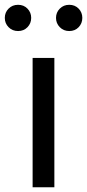

<svg xmlns="http://www.w3.org/2000/svg" viewBox="-45 -787 366 807"><path d="M92.1 0V-543.4H183.5V0ZM31 -656.5Q7 -656.5 -8.9 -672.7Q-24.8 -688.8 -24.8 -711.8Q-24.8 -734.8 -8.9 -750.8Q7 -766.8 31 -766.8Q54.9 -766.8 70.5 -750.7Q86.1 -734.7 86.1 -711.8Q86.1 -688.9 70.5 -672.7Q54.9 -656.5 31 -656.5ZM245.9 -656.5Q222.3 -656.5 206.4 -672.7Q190.4 -688.8 190.4 -711.8Q190.4 -734.8 206.4 -750.8Q222.3 -766.8 245.9 -766.8Q270.1 -766.8 285.6 -750.7Q301 -734.7 301 -711.8Q301 -688.9 285.6 -672.7Q270.1 -656.5 245.9 -656.5Z"/></svg>

Font: Noto Sans SC Thin
Style: Regular
Weight: 100
Designer: Ryoko NISHIZUKA 西塚涼子 (kana, bopomofo & ideographs); Paul D. Hunt (Latin, Greek & Cyrillic); Sandoll Communications 산돌커뮤니
Foundry: Adobe
Version: Version 2.004-H2;hotconv 1.0.118;makeotfexe 2.5.65603